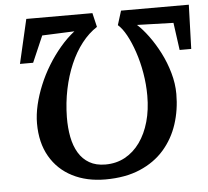

<svg xmlns="http://www.w3.org/2000/svg" viewBox="-53 -799 938 865"><g transform="rotate(-5 416.0 -367.0)"><path d="M832 -743 825.5 -543.5H773L756 -667.5L591.5 -672.5Q615.5 -651 641.8 -615.5Q668 -580 690.8 -535.8Q713.5 -491.5 727.2 -443Q741 -394.5 741 -347.5Q741 -275.5 720 -211.2Q699 -147 655.8 -97.5Q612.5 -48 546.2 -19.8Q480 8.5 389.5 8.5Q305 8.5 240.5 -24.5Q176 -57.5 140 -119.8Q104 -182 104 -269.5Q104 -309 114.2 -353Q124.5 -397 142.8 -441.2Q161 -485.5 186.5 -527.2Q212 -569 242.8 -605.2Q273.5 -641.5 308 -668.5L162 -662.5L110.5 -543.5H51L97 -743H396L411 -679.5Q373 -655 342 -615.2Q311 -575.5 288.8 -523.8Q266.5 -472 254 -411.8Q241.5 -351.5 240.5 -286Q240 -237.5 248 -196.2Q256 -155 274.5 -124Q293 -93 323 -75.8Q353 -58.5 395.5 -58.5Q444.5 -58.5 484 -80Q523.5 -101.5 551.8 -141Q580 -180.5 595 -233.8Q610 -287 610 -351Q610 -402.5 601.2 -453.8Q592.5 -505 577.2 -550Q562 -595 543.5 -628.8Q525 -662.5 505.5 -679L525.5 -743Z"/></g></svg>

Font: Merriweather SemiBold
Style: Italic
Weight: 600
Italic angle: -7.8°
Version: Version 2.101